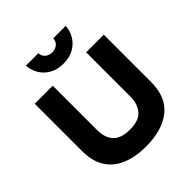

<svg xmlns="http://www.w3.org/2000/svg" viewBox="-237 -1040 1206 1206"><g transform="rotate(-45 366.5 -436.5)"><path d="M364.2 10Q273.3 10 204.6 -17.9Q135.8 -45.8 97.9 -104.2Q60 -162.5 60 -255V-675H220V-280Q220 -213.3 255 -175Q290 -136.7 368.3 -136.7Q449.2 -136.7 482.9 -177.5Q516.7 -218.3 516.7 -279.2V-675H673.3V-253.3Q673.3 -120.8 590.8 -55.4Q508.3 10 364.2 10ZM366.7 -725Q310.8 -725 272.1 -747.9Q233.3 -770.8 212.5 -807.5Q191.7 -844.2 190 -883.3H300Q301.7 -856.7 320.4 -840.8Q339.2 -825 366.7 -825Q394.2 -825 412.9 -840.8Q431.7 -856.7 433.3 -883.3H543.3Q541.7 -844.2 520.8 -807.5Q500 -770.8 461.3 -747.9Q422.5 -725 366.7 -725Z"/></g></svg>

Font: Funnel Display ExtraBold
Style: Regular
Weight: 800
Designer: NORD ID, Kristian Moeller
Foundry: Dicotype
Version: Version 1.000